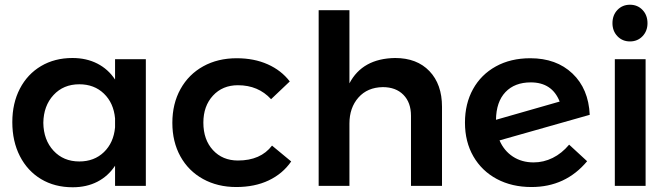

<svg xmlns="http://www.w3.org/2000/svg" viewBox="-20 -785 2827 811"><path d="M596 -535V0H466V-85Q437 -41 391.5 -17.5Q346 6 287 6Q211 6 153.5 -28.5Q96 -63 64 -125.5Q32 -188 32 -269Q32 -349 64 -410.5Q96 -472 153.5 -506Q211 -540 286 -540Q345 -540 391 -516.5Q437 -493 466 -449V-535ZM466 -247V-285Q460 -350 419 -389.5Q378 -429 315 -429Q248 -429 206 -383.5Q164 -338 163 -266Q164 -194 206 -148.5Q248 -103 315 -103Q378 -103 419 -142.5Q460 -182 466 -247Z M985 -425Q920 -425 879.5 -381Q839 -337 839 -267Q839 -195 879.5 -151Q920 -107 985 -107Q1081 -107 1129 -170L1210 -103Q1174 -51 1115 -23Q1056 5 978 5Q899 5 837.5 -29Q776 -63 742 -124.5Q708 -186 708 -266Q708 -347 742.5 -409Q777 -471 838.5 -505Q900 -539 980 -539Q1053 -539 1110.5 -513.5Q1168 -488 1204 -441L1125 -366Q1071 -425 985 -425Z M1847 -334V0H1716V-296Q1716 -352 1684 -384.5Q1652 -417 1597 -417Q1532 -416 1494 -373Q1456 -330 1456 -263V0H1326V-742H1456V-433Q1511 -538 1649 -540Q1741 -540 1794 -484.5Q1847 -429 1847 -334Z M2384 -174 2460 -104Q2369 5 2225 5Q2142 5 2078.5 -29Q2015 -63 1979.5 -124.5Q1944 -186 1944 -267Q1944 -347 1978 -408.5Q2012 -470 2074.5 -504.5Q2137 -539 2220 -539Q2330 -539 2398 -474.5Q2466 -410 2471 -300L2090 -192Q2109 -148 2146.5 -123.5Q2184 -99 2234 -99Q2276 -99 2314.5 -118Q2353 -137 2384 -174ZM2075 -279 2344 -356Q2312 -437 2222 -437Q2154 -437 2115 -396Q2076 -355 2075 -279Z M2715 -687Q2715 -654 2694 -632Q2673 -610 2641 -610Q2609 -610 2588 -632Q2567 -654 2567 -687Q2567 -721 2588 -743Q2609 -765 2641 -765Q2673 -765 2694 -743Q2715 -721 2715 -687ZM2577 -535H2707V0H2577Z"/></svg>

Font: TypoPRO Montserrat Alternates
Style: Regular
Weight: 500
Designer: Julieta Ulanovsky
Foundry: Julieta Ulanovsky
Version: Version 6.001